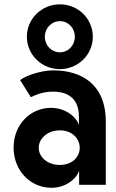

<svg xmlns="http://www.w3.org/2000/svg" viewBox="-20 -869 546 903"><path d="M190.9 -696.3C190.9 -736.8 222.2 -769.5 261.7 -769.5C301.3 -769.5 332 -736.8 332 -696.3C332 -655.3 301.3 -623 261.7 -623C222.2 -623 190.9 -655.3 190.9 -696.3ZM106.4 -696.3C106.4 -611.8 175.8 -543.9 261.7 -543.9C347.7 -543.9 416.5 -611.8 416.5 -696.3C416.5 -780.8 347.7 -848.6 261.7 -848.6C175.8 -848.6 106.4 -780.8 106.4 -696.3ZM261.2 -255.9C320.8 -255.9 355 -215.8 355 -173.8C355 -131.8 320.8 -93.3 261.2 -93.3C201.7 -93.3 162.1 -131.8 162.1 -173.8C162.1 -215.8 201.7 -255.9 261.2 -255.9ZM219.7 -361.8C123 -361.8 43.9 -283.2 43.9 -174.8C43.9 -66.4 123 14.2 221.7 14.2C290 14.2 339.8 -28.3 352.1 -66.4V0H477.5V-148.9V-297.4C477.5 -476.6 358.4 -538.1 230.5 -538.1C178.2 -538.1 103.5 -515.6 74.7 -492.2L125 -412.1C151.4 -423.8 181.6 -438 230.5 -438C279.3 -438 351.1 -420.9 351.1 -321.3V-281.2C338.9 -319.3 288.1 -361.8 219.7 -361.8Z"/></svg>

Font: Tuffy
Style: Bold
Weight: 700
Designer: Thatcher Ulrich, Karoly Barta, Michael Everson
Version: Version 001.270